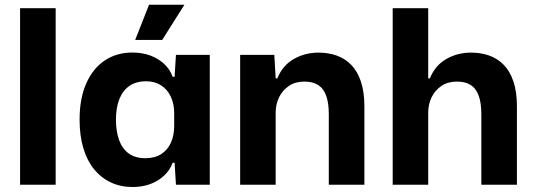

<svg xmlns="http://www.w3.org/2000/svg" viewBox="-20 -763 2209 793"><path d="M62.9 0V-729H209.9V0Z M527.1 9.4Q478.4 9.4 438.1 -9.4Q397.7 -28.3 368.7 -63.9Q339.7 -99.4 324.2 -151.1Q308.7 -202.7 308.7 -268.3Q308.7 -356.3 336.2 -418.4Q363.7 -480.6 412.7 -513.3Q461.7 -546 527.1 -546Q567.6 -546 601 -533.6Q634.4 -521.1 658.4 -498.7Q682.3 -476.3 693.1 -445.9H701.1L706.7 -536.3H846.4V0H706.7L701.1 -91H693.1Q676.7 -45.9 632.1 -18.2Q587.6 9.4 527.1 9.4ZM580.1 -109.6Q620.1 -109.6 646.6 -127Q673 -144.4 686.2 -174.4Q699.4 -204.4 699.4 -241.9V-295Q699.4 -333.9 685.5 -363.6Q671.6 -393.4 645.5 -410.4Q619.4 -427.3 583.7 -427.3Q542 -427.3 514.3 -408Q486.6 -388.7 472.7 -353.1Q458.9 -317.6 458.9 -268.3Q458.9 -220.3 472 -184.2Q485.1 -148.1 512.1 -128.9Q539.1 -109.6 580.1 -109.6ZM538.3 -598.1 595.6 -743.4H741.6L650 -598.1Z M971.9 0V-536.3H1113L1118.6 -439.3H1125.4Q1147.1 -492.7 1193.2 -519.2Q1239.3 -545.7 1295.6 -545.7Q1335.9 -545.7 1370.4 -533.6Q1404.9 -521.4 1430.6 -495.1Q1456.3 -468.9 1470.6 -426.4Q1485 -383.9 1485 -323.6V0H1338V-291.9Q1338 -337 1327.4 -366.9Q1316.9 -396.9 1294.9 -411.4Q1272.9 -426 1237 -426Q1199.3 -426 1172.9 -408Q1146.6 -390 1132.6 -361.1Q1118.6 -332.3 1118.6 -298.3V0Z M1601.9 0V-729H1748.6V-439.3H1755.4Q1777.1 -492.7 1823.2 -519.2Q1869.3 -545.7 1925.6 -545.7Q1965.9 -545.7 2000.4 -533.6Q2034.9 -521.4 2060.6 -495.1Q2086.3 -468.9 2100.6 -426.4Q2115 -383.9 2115 -323.6V0H1968V-291.9Q1968 -337 1957.4 -366.9Q1946.9 -396.9 1924.9 -411.4Q1902.9 -426 1867 -426Q1829.3 -426 1802.9 -408Q1776.6 -390 1762.6 -361.1Q1748.6 -332.3 1748.6 -298.3V0Z"/></svg>

Font: Mona Sans ExtraLight
Style: Regular
Weight: 200
Designer: Deni Anggara
Foundry: GitHub
Version: Version 2.000